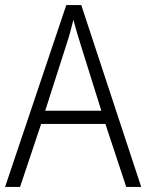

<svg xmlns="http://www.w3.org/2000/svg" viewBox="-20 -829 577 756"><path d="M477 -93 395 -341H142L59 -93H0L241 -809H300L536 -93ZM297 -655Q291 -674 283 -701Q275 -728 269 -751Q263 -726 256 -701Q249 -676 242 -655L158 -393H379Z"/></svg>

Font: Noto Sans Telugu UI SemiCondensed Light
Style: Regular
Weight: 300
Width: 4
Designer: Jelle Bosma - Monotype Design Team
Foundry: Monotype Imaging Inc.
Version: Version 2.005; ttfautohint (v1.8.4.7-5d5b)